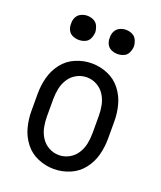

<svg xmlns="http://www.w3.org/2000/svg" viewBox="-140 -836 780 933"><g transform="rotate(20 250.0 -370.0)"><path d="M150 -623Q133 -623 117.5 -630Q102 -637 94.5 -652.5Q87 -668 88 -685Q87 -702 94.5 -717.5Q102 -733 117.5 -740.5Q133 -748 150 -748Q167 -748 182.5 -740.5Q198 -733 205 -717.5Q212 -702 213 -685Q212 -668 205 -652.5Q198 -637 182.5 -630Q167 -623 150 -623ZM350 -623Q333 -623 317.5 -630Q302 -637 294.5 -652.5Q287 -668 288 -685Q287 -702 294.5 -717.5Q302 -733 317.5 -740.5Q333 -748 350 -748Q367 -748 382.5 -740.5Q398 -733 405 -717.5Q412 -702 413 -685Q412 -668 405 -652.5Q398 -637 382.5 -630Q367 -623 350 -623ZM250 8Q207 8 167 -9Q127 -26 100.5 -60Q74 -94 63 -135.5Q52 -177 52 -220V-310Q52 -353 63 -394.5Q74 -436 100.5 -470Q127 -504 167 -521Q207 -538 250 -538Q293 -538 333 -521Q373 -504 399.5 -470Q426 -436 437 -394.5Q448 -353 448 -310V-220Q448 -177 437 -135.5Q426 -94 399.5 -60Q373 -26 333 -9Q293 8 250 8ZM250 -64Q278 -64 302.5 -77.5Q327 -91 342 -114.5Q357 -138 362.5 -165Q368 -192 368 -220V-310Q368 -338 362.5 -365Q357 -392 342 -415.5Q327 -439 302.5 -452.5Q278 -466 250 -466Q222 -466 197.5 -452.5Q173 -439 158 -415.5Q143 -392 137.5 -365Q132 -338 132 -310V-220Q132 -192 137.5 -165Q143 -138 158 -114.5Q173 -91 197.5 -77.5Q222 -64 250 -64Z"/></g></svg>

Font: Iosevka SS08
Style: Regular
Weight: 400
Monospace: yes
Designer: Belleve Invis
Foundry: Belleve Invis
Version: 2.1.0; ttfautohint (v1.8.2)